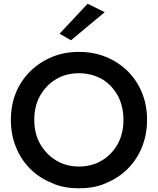

<svg xmlns="http://www.w3.org/2000/svg" viewBox="-20 -990 843 1025"><path d="M194 -222Q163 -277 163 -350Q163 -424 194 -479Q227 -536 279 -567Q332 -599 401 -599Q470 -599 526 -567Q577 -536 609 -479Q639 -422 639 -350Q639 -278 609 -222Q577 -165 525 -134Q471 -101 401 -101Q332 -101 279 -134Q227 -165 194 -222ZM38 -350Q38 -272 65 -205Q92 -138 141 -89Q190 -40 257 -13Q316 15 401 15Q488 15 547 -13Q613 -40 662 -89Q711 -138 738 -205Q765 -272 765 -350Q765 -429 738 -495Q711 -561 662 -610Q613 -658 546 -686Q480 -713 401 -713Q324 -713 258 -686Q191 -658 142 -610Q91 -559 65 -495Q38 -429 38 -350ZM359 -775 539 -925 448 -970 298 -810Z"/></svg>

Font: NM-font
Style: Medium
Weight: 500
Designer: ""
Foundry: ""
Version: ""